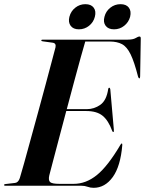

<svg xmlns="http://www.w3.org/2000/svg" viewBox="-32 -890 695 920"><path d="M357.5 0H-7Q-12.5 0 -12.5 -3.5Q-12.5 -7.5 -6.5 -8L40.5 -13.5Q56 -15.5 63 -37Q70 -59.5 83.5 -108.2Q97 -157 114.5 -220.8Q132 -284.5 150.8 -353Q169.5 -421.5 186.5 -484.8Q203.5 -548 216 -595.5Q228.5 -643 234 -663.5Q238 -683.5 219.5 -685.5L172.5 -692Q166 -692.5 166 -696.5Q166 -700 172 -700H578Q605.5 -700 617.8 -707.5Q630 -715 636.5 -715Q642.5 -715 642.5 -706L639.5 -524.5Q639.5 -514.5 636 -514.5Q632 -514.5 629.5 -523Q611.5 -593.5 593.8 -629.8Q576 -666 552.5 -678.5Q529 -691 494 -691H376.5Q369 -666 355 -615.5Q341 -565 323.5 -500Q306 -435 288 -367H384Q419.5 -367 449 -388Q478.5 -409 486.5 -463.5Q487.5 -469.5 491.5 -469.5Q495.5 -469.5 496.5 -462L513.5 -269Q514.5 -258.5 511.5 -257.5Q508 -256.5 505.5 -263Q487.5 -312.5 459.8 -335.2Q432 -358 381.5 -358H285.5Q267.5 -290.5 251 -227.8Q234.5 -165 222 -117.8Q209.5 -70.5 204 -49Q199 -26 208.2 -17.5Q217.5 -9 253 -9H321Q380 -9 432.2 -51.2Q484.5 -93.5 545 -196Q549 -202.5 551 -202.5Q554.5 -202.5 554 -195Q545.5 -93 508.2 -41.5Q471 10 416.5 10Q401 10 387.8 5Q374.5 0 357.5 0ZM346 -749.5Q319 -749.5 306.5 -766.5Q294 -783.5 300.5 -809.5Q307.5 -836.5 328.8 -853.2Q350 -870 377 -870Q404.5 -870 417 -853.2Q429.5 -836.5 422.5 -809.5Q416 -783.5 394.8 -766.5Q373.5 -749.5 346 -749.5ZM514.5 -749.5Q487 -749.5 474.2 -766.5Q461.5 -783.5 468.5 -809.5Q475 -836 496.5 -853Q518 -870 545.5 -870Q573 -870 585.5 -853.2Q598 -836.5 591.5 -809.5Q584.5 -783.5 563.2 -766.5Q542 -749.5 514.5 -749.5Z"/></svg>

Font: Fraunces 144pt S000 SemiBold
Style: Italic
Weight: 600
Italic angle: -16°
Version: Version 1.000; ttfautohint (v1.8.3)